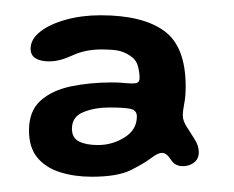

<svg xmlns="http://www.w3.org/2000/svg" viewBox="-20 -637 304 249"><path d="M98.8 -407.8Q76.7 -407.8 58.1 -413.6Q39.5 -419.4 28.5 -432.5Q17.6 -445.7 17.6 -467.8Q17.6 -493.1 32.6 -506.5Q47.6 -519.9 72.1 -525Q96.6 -530.1 124.9 -530.1Q134.8 -530.1 140.9 -529.4Q147.1 -528.8 151.6 -528.8Q157.2 -528.8 159.1 -530.4Q161 -532.1 161 -536.3Q161 -543.6 158.7 -551.7Q156.4 -559.8 148.6 -564.8Q140.5 -570.2 131.9 -571.6Q123.3 -572.9 111.8 -572.9Q90.7 -572.9 74.1 -565.2Q57.4 -557.4 44.2 -557.4Q32.5 -557.4 26.1 -561.4Q19.7 -565.3 19.7 -573.9Q19.7 -586.1 32.1 -595.9Q44.6 -605.7 65.3 -611.4Q86 -617.2 110.4 -617.2Q165.1 -617.2 192.9 -596.9Q220.8 -576.7 220.8 -524.9Q220.8 -511.4 218.9 -502.5Q217.1 -493.6 217.1 -486.8Q217.1 -480.3 222.4 -472.2Q227.7 -464.1 232.8 -455.8Q237.8 -447.6 237.8 -439.7Q237.8 -430.8 231.6 -426.1Q225.4 -421.5 216.9 -421.5Q206.9 -421.5 201.5 -430.1Q196 -438.7 190.1 -438.7Q187.2 -438.7 183.9 -437.1Q180.6 -435.4 175.4 -431.6Q166.5 -424.8 149.4 -416.3Q132.2 -407.8 98.8 -407.8ZM107.1 -448.9Q125.9 -448.9 141.7 -458.9Q157.5 -468.9 157.5 -486Q157.5 -494 149.3 -495.8Q141.1 -497.6 121.9 -497.6Q102.9 -497.6 88.1 -491.6Q73.3 -485.6 73.3 -470.1Q73.3 -458.1 82.5 -453.5Q91.6 -448.9 107.1 -448.9Z"/></svg>

Font: Gluten Thin
Style: Regular
Weight: 100
Designer: Tyler Finck
Foundry: Etcetera Type Company
Version: Version 1.300